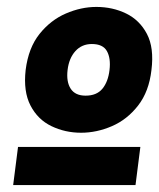

<svg xmlns="http://www.w3.org/2000/svg" viewBox="-20 -732 459 554"><path d="M32 -308H385L371 -198H18ZM214 -349Q168 -349 128.5 -368Q89 -387 68 -427.5Q47 -468 54 -530Q62 -594 94 -634Q126 -674 170 -693Q214 -712 258 -712Q305 -712 344 -693Q383 -674 404 -634Q425 -594 417 -530Q410 -468 378.5 -427.5Q347 -387 303 -368Q259 -349 214 -349ZM227 -456Q259 -456 275.5 -476Q292 -496 296 -530Q300 -564 288.5 -584.5Q277 -605 245 -605Q216 -605 197.5 -584.5Q179 -564 175 -530Q171 -496 184 -476Q197 -456 227 -456Z"/></svg>

Font: Inclusive Sans
Style: Bold Italic
Weight: 700
Italic angle: -7°
Designer: Olivia King
Foundry: Olivia King
Version: Version 2.004